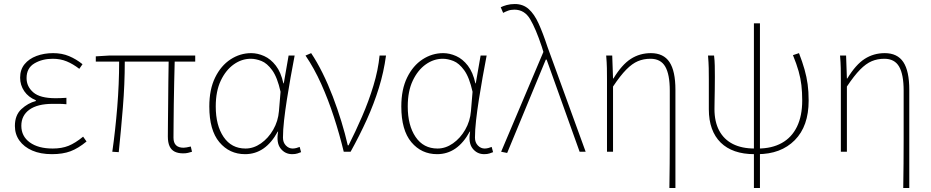

<svg xmlns="http://www.w3.org/2000/svg" viewBox="-20 -754 4626 954"><path d="M238 12Q181 12 140 -6Q99 -24 76.5 -55.5Q54 -87 54 -128Q54 -182 86.5 -212Q119 -242 158 -252V-256Q121 -271 100.5 -301Q80 -331 80 -368Q80 -408 102 -435Q124 -462 161.5 -476Q199 -490 244 -490Q288 -490 323.5 -475Q359 -460 390 -435L374 -412Q343 -436 311.5 -449Q280 -462 242 -462Q190 -462 151 -439Q112 -416 112 -366Q112 -324 145.5 -295Q179 -266 256 -266Q270 -266 280.5 -266.5Q291 -267 310 -268V-236Q289 -238 274 -238Q259 -238 242 -238Q166 -238 126 -209Q86 -180 86 -129Q86 -77 128 -46.5Q170 -16 242 -16Q287 -16 320.5 -29.5Q354 -43 393 -75L410 -51Q369 -17 330.5 -2.5Q292 12 238 12Z M890 8Q865 8 848 -0.5Q831 -9 822.5 -27.5Q814 -46 814 -76Q814 -101 814.5 -144Q815 -187 815.5 -240Q816 -293 816.5 -347.5Q817 -402 818 -448H600Q600 -336 590.5 -219.5Q581 -103 570 2L538 0Q553 -105 562.5 -221Q572 -337 572 -448H456V-474L522 -478H950V-448H848Q847 -400 845.5 -344.5Q844 -289 843.5 -235.5Q843 -182 842.5 -138.5Q842 -95 842 -70Q842 -45 854.5 -32.5Q867 -20 892 -20Q897 -20 906.5 -21.5Q916 -23 928 -26L934 0Q924 3 914 5.5Q904 8 890 8Z M1198 12Q1120 12 1070 -47.5Q1020 -107 1020 -225Q1020 -310 1049 -369Q1078 -428 1125.5 -459Q1173 -490 1228 -490Q1260 -490 1292.5 -475.5Q1325 -461 1350.5 -428Q1376 -395 1388 -340H1390L1414 -478H1444Q1434 -426 1424 -370Q1414 -314 1405.5 -259.5Q1397 -205 1391.5 -156.5Q1386 -108 1386 -70Q1386 -46 1400.5 -31Q1415 -16 1434 -16Q1443 -16 1452.5 -18.5Q1462 -21 1469 -24L1476 2Q1469 5 1458 8.5Q1447 12 1432 12Q1396 12 1374 -16.5Q1352 -45 1362 -100H1360Q1299 12 1198 12ZM1200 -16Q1240 -16 1276.5 -41.5Q1313 -67 1337.5 -109.5Q1362 -152 1366 -202L1374 -298Q1358 -370 1332.5 -405Q1307 -440 1279 -451Q1251 -462 1226 -462Q1181 -462 1141.5 -434Q1102 -406 1077 -353.5Q1052 -301 1052 -225Q1052 -131 1091 -73.5Q1130 -16 1200 -16Z M1688 0Q1667 -87 1639 -173Q1611 -259 1576 -337Q1541 -415 1498 -478L1526 -490Q1555 -447 1582.5 -391.5Q1610 -336 1633.5 -274.5Q1657 -213 1676 -151Q1695 -89 1708 -32H1712Q1746 -99 1779 -175Q1812 -251 1835.5 -328.5Q1859 -406 1866 -478H1898Q1887 -396 1862.5 -317Q1838 -238 1802.5 -159.5Q1767 -81 1722 0Z M2152 12Q2074 12 2024 -47.5Q1974 -107 1974 -225Q1974 -310 2003 -369Q2032 -428 2079.5 -459Q2127 -490 2182 -490Q2214 -490 2246.5 -475.5Q2279 -461 2304.5 -428Q2330 -395 2342 -340H2344L2368 -478H2398Q2388 -426 2378 -370Q2368 -314 2359.5 -259.5Q2351 -205 2345.5 -156.5Q2340 -108 2340 -70Q2340 -46 2354.5 -31Q2369 -16 2388 -16Q2397 -16 2406.5 -18.5Q2416 -21 2423 -24L2430 2Q2423 5 2412 8.5Q2401 12 2386 12Q2350 12 2328 -16.5Q2306 -45 2316 -100H2314Q2253 12 2152 12ZM2154 -16Q2194 -16 2230.5 -41.5Q2267 -67 2291.5 -109.5Q2316 -152 2320 -202L2328 -298Q2312 -370 2286.5 -405Q2261 -440 2233 -451Q2205 -462 2180 -462Q2135 -462 2095.5 -434Q2056 -406 2031 -353.5Q2006 -301 2006 -225Q2006 -131 2045 -73.5Q2084 -16 2154 -16Z M2500 6 2470 0 2680 -496 2672 -522Q2642 -612 2614 -659Q2586 -706 2536 -706Q2518 -706 2504.5 -701Q2491 -696 2480 -690L2468 -718Q2480 -724 2498 -729Q2516 -734 2538 -734Q2579 -734 2607 -709Q2635 -684 2656.5 -636.5Q2678 -589 2700 -522L2890 0H2860L2696 -458H2692Z M3306 180Q3307 120 3307.5 59.5Q3308 -1 3308 -62Q3308 -123 3308 -183.5Q3308 -244 3308 -304Q3308 -384 3285.5 -423Q3263 -462 3212 -462Q3178 -462 3149.5 -450Q3121 -438 3091.5 -408Q3062 -378 3026 -324V0H2996V-360Q2996 -389 2995.5 -415.5Q2995 -442 2992 -478H3022L3026 -364H3028Q3070 -433 3114.5 -461.5Q3159 -490 3214 -490Q3277 -490 3306.5 -445.5Q3336 -401 3336 -308V180Z M3728 12Q3674 12 3632 -2.5Q3590 -17 3561 -45.5Q3532 -74 3517 -115.5Q3502 -157 3502 -211V-360Q3502 -389 3501.5 -415.5Q3501 -442 3498 -478H3528Q3531 -453 3531.5 -427.5Q3532 -402 3532 -372Q3532 -340 3531.5 -308Q3531 -276 3530.5 -250.5Q3530 -225 3530 -212Q3530 -149 3553.5 -105Q3577 -61 3621.5 -38.5Q3666 -16 3730 -16ZM3744 12 3746 -16Q3815 -16 3864.5 -43.5Q3914 -71 3940 -124.5Q3966 -178 3966 -255Q3966 -296 3962 -330.5Q3958 -365 3948 -400.5Q3938 -436 3920 -480L3950 -490Q3967 -446 3977.5 -409Q3988 -372 3993 -335.5Q3998 -299 3998 -254Q3998 -127 3929 -57.5Q3860 12 3744 12ZM3726 180V-638H3756V180Z M4468 180Q4469 120 4469.5 59.5Q4470 -1 4470 -62Q4470 -123 4470 -183.5Q4470 -244 4470 -304Q4470 -384 4447.5 -423Q4425 -462 4374 -462Q4340 -462 4311.5 -450Q4283 -438 4253.5 -408Q4224 -378 4188 -324V0H4158V-360Q4158 -389 4157.5 -415.5Q4157 -442 4154 -478H4184L4188 -364H4190Q4232 -433 4276.5 -461.5Q4321 -490 4376 -490Q4439 -490 4468.5 -445.5Q4498 -401 4498 -308V180Z"/></svg>

Font: Source Sans 3 VF
Style: Regular
Weight: 200
Designer: Paul D. Hunt
Foundry: Adobe
Version: Version 3.046;hotconv 1.0.118;makeotfexe 2.5.65603